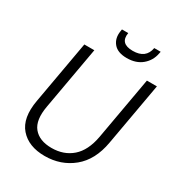

<svg xmlns="http://www.w3.org/2000/svg" viewBox="-208 -1024 1077 1164"><g transform="rotate(30 330.5 -442.5)"><path d="M73 -260 151 -699H221L143 -260Q124 -156 165 -106Q206 -56 292 -56Q377 -56 434.5 -106Q492 -156 511 -260L589 -699H659L581 -260Q558 -128 475.5 -60.5Q393 7 280 7Q167 7 108 -60.5Q49 -128 73 -260ZM571 -878Q561 -825 520 -790.5Q479 -756 414 -756Q350 -756 321 -791Q292 -826 301 -879L303 -892H347Q333 -812 424 -812Q515 -812 529 -892H574Z"/></g></svg>

Font: Poppins Light
Style: Italic
Weight: 300
Italic angle: -10°
Designer: Ninad Kale (Devanagari), Jonny Pinhorn (Latin)
Foundry: Indian Type Foundry
Version: Version 3.200;PS 1.000;hotconv 16.6.54;makeotf.lib2.5.65590